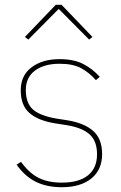

<svg xmlns="http://www.w3.org/2000/svg" viewBox="-20 -763 502 795"><path d="M97.2 -599.1 83 -609.9 210.9 -743.2H234.9L362.8 -609.9L349.1 -599.1L223.1 -726.1ZM235.8 12.2Q174.3 12.2 128.9 -10Q83.5 -32.2 48.8 -81.1L66.9 -92.8Q101.1 -45.9 140.4 -26.4Q179.7 -6.8 235.8 -6.8Q307.1 -6.8 344.5 -37.1Q381.8 -67.4 381.8 -124Q381.8 -179.2 350.6 -207Q319.3 -234.9 253.9 -245.1L210 -252Q138.7 -263.2 102.3 -294.7Q65.9 -326.2 65.9 -389.2Q65.9 -450.7 110.8 -484.4Q155.8 -518.1 226.1 -518.1Q285.6 -518.1 324.2 -498.3Q362.8 -478.5 393.1 -444.8L377 -431.2Q349.1 -462.9 315.4 -481Q281.7 -499 227.1 -499Q162.6 -499 124.8 -470.7Q86.9 -442.4 86.9 -390.1Q86.9 -335.4 116.9 -309.3Q147 -283.2 213.9 -272L257.8 -265.1Q328.1 -253.9 365.5 -221.2Q402.8 -188.5 402.8 -125Q402.8 -60.1 358.2 -23.9Q313.5 12.2 235.8 12.2Z"/></svg>

Font: Anuphan Thin
Style: Regular
Weight: 250
Designer: Mike Abbink, Paul van der Laan, Pieter van Rosmalen, Mint Tantisuwanna
Foundry: Bold Monday; Cadson Demak
Version: Version 3.002;hotconv 1.0.109;makeotfexe 2.5.65596